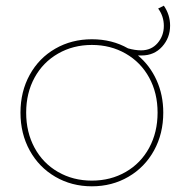

<svg xmlns="http://www.w3.org/2000/svg" viewBox="-20 -655 668 675"><path d="M554 -259Q554 -185 521.5 -126Q489 -67 431.5 -33.5Q374 0 303 0Q232 0 174.5 -33.5Q117 -67 84.5 -126Q52 -185 52 -259Q52 -333 84.5 -392Q117 -451 174.5 -484Q232 -517 303 -517Q374 -517 430 -485Q455 -478 476 -478Q512 -478 534 -503.5Q556 -529 556 -564Q556 -598 536 -625L556 -635Q578 -603 578 -565Q578 -522 550 -491Q522 -460 478 -460H465Q507 -425 530.5 -373Q554 -321 554 -259ZM534 -259Q534 -328 504.5 -382Q475 -436 422 -466.5Q369 -497 303 -497Q237 -497 184 -466.5Q131 -436 101.5 -382Q72 -328 72 -259Q72 -190 101.5 -135.5Q131 -81 184 -50.5Q237 -20 303 -20Q369 -20 422 -50.5Q475 -81 504.5 -135.5Q534 -190 534 -259Z"/></svg>

Font: Gontserrat Thin
Style: Regular
Weight: 250
Designer: Julieta Ulanovsky
Foundry: Julieta Ulanovsky
Version: Version 6.001